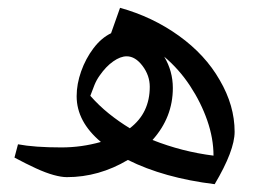

<svg xmlns="http://www.w3.org/2000/svg" viewBox="-20 -453 671 491"><path d="M529 18Q464 10 408.5 -5.5Q353 -21 307 -44Q233 0 151 0Q137 0 117 -5.5Q97 -11 72 -22.5Q47 -34 17 -50L26 -84Q47 -80 75 -78Q103 -76 137 -76Q163 -76 188 -79.5Q213 -83 238 -90Q176 -142 176 -207Q176 -238 187.5 -270.5Q199 -303 219 -329.5Q239 -356 264 -368L287 -433Q370 -410 437.5 -361.5Q505 -313 542 -248Q580 -183 580 -116Q580 -68 529 18ZM312 -125Q338 -145 350.5 -171.5Q363 -198 363 -231Q363 -260 344.5 -284.5Q326 -309 304 -309Q288 -309 269.5 -296Q251 -283 235 -260Q227 -249 221.5 -235.5Q216 -222 211 -208Q233 -183 258.5 -162.5Q284 -142 312 -125ZM526 -55Q526 -99 510 -145Q494 -191 466 -233.5Q438 -276 400 -308Q422 -271 422 -228Q422 -153 370 -95Q408 -80 447 -70Q486 -60 526 -55Z"/></svg>

Font: Noto Naskh Arabic
Style: Regular
Weight: 400
Designer: Monotype Design Team, David Williams, Mohamad Dakak and Nizar Qandah
Foundry: Monotype Imaging Inc.
Version: Version 2.013